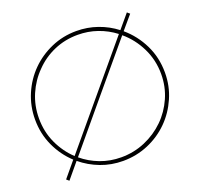

<svg xmlns="http://www.w3.org/2000/svg" viewBox="-125 -847 1035 995"><g transform="rotate(-20 393.0 -350.0)"><path d="M56 -348Q56 -418 82.5 -479.5Q109 -541 155 -587Q200 -634 261 -660.5Q322 -687 392 -687Q449 -687 500.5 -669Q552 -651 595 -618Q486 -488 379 -360Q272 -232 163 -102Q114 -148 85 -211Q56 -274 56 -348ZM177 -90Q318 -259 393 -348.5Q468 -438 609 -606Q664 -560 697 -493Q730 -426 730 -349Q730 -279 703 -218Q676 -157 630 -112Q583 -66 521 -39.5Q459 -13 389 -13Q328 -13 274 -33.5Q220 -54 177 -90ZM164 -75Q211 -36 269 -14Q327 8 392 8Q466 8 531.5 -20Q597 -48 646 -97Q694 -145 722.5 -210Q751 -275 751 -349Q751 -432 716.5 -502.5Q682 -573 623 -623Q639 -642 654.5 -660Q670 -678 686 -697Q682 -700 678.5 -703Q675 -706 672 -709Q656 -690 640.5 -671.5Q625 -653 609 -634Q564 -669 508.5 -688.5Q453 -708 392 -708Q318 -708 253 -679.5Q188 -651 140 -603Q91 -554 63 -488.5Q35 -423 35 -349Q35 -271 66 -203.5Q97 -136 150 -87Q132 -66 115 -45Q98 -24 80 -3Q83 0 87 3Q91 6 94 9Q112 -12 129 -33Q146 -54 164 -75Z"/></g></svg>

Font: Josefin Slab Thin ExtraLight
Style: Regular
Weight: 250
Version: Version 2.000